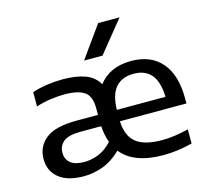

<svg xmlns="http://www.w3.org/2000/svg" viewBox="-114 -943 1186 1087"><g transform="rotate(-15 479.0 -399.0)"><path d="M249.5 9Q152.5 9 102.2 -32.8Q52 -74.5 52 -143.5Q52 -216 107.2 -261Q162.5 -306 289.5 -306H414.5V-344Q414.5 -416.5 376.8 -442Q339 -467.5 260 -467.5Q225 -467.5 180.5 -461.5Q136 -455.5 93.5 -441.5V-525.5Q134.5 -539 181.8 -545.8Q229 -552.5 272 -552.5Q350 -552.5 403 -533.5Q456 -514.5 483 -467.5Q548 -552.5 674 -552.5Q789.5 -552.5 852.2 -479.2Q915 -406 915 -269V-239H525Q529 -151 578 -112.5Q627 -74 730.5 -74Q766.5 -74 805.8 -79.8Q845 -85.5 884.5 -95.5V-12.5Q839.5 -1 797.2 4.5Q755 10 715 10Q541 10 468.5 -82Q415.5 -31 360 -11Q304.5 9 249.5 9ZM668.5 -479Q601 -479 564 -437.2Q527 -395.5 525 -306H810Q807.5 -395 771.8 -437Q736 -479 668.5 -479ZM272 -68.5Q313 -68.5 354.8 -84.8Q396.5 -101 435 -142.5Q419 -185 415.5 -239.5H296Q222 -239.5 193.2 -214.5Q164.5 -189.5 164.5 -151.5Q164.5 -112.5 191 -90.5Q217.5 -68.5 272 -68.5ZM418 -623.5 550 -808H675.5L526 -623.5Z"/></g></svg>

Font: Encode Sans Exp Md
Style: Regular
Weight: 500
Width: 7
Designer: Multiple Designers
Foundry: Impallari Type
Version: Version 3.002; ttfautohint (v1.8.3) -l 8 -r 50 -G 200 -x 14 